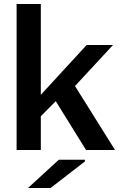

<svg xmlns="http://www.w3.org/2000/svg" viewBox="-20 -750 605 960"><path d="M544.9 -524.9 355 -319.8 555.2 0H410.2L258.8 -244.1L184.1 -168.9V0H63V-730H184.1V-275.9L413.1 -524.9ZM120.1 189.9 273.9 48.8H404.8V57.1L232.9 189.9Z"/></svg>

Font: Nacelle SemiBold
Style: Regular
Weight: 600
Designer: Sora Sagano
Foundry: Sora Sagano
Version: Version 1.000;FEAKit 1.0